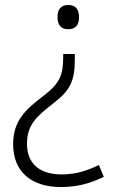

<svg xmlns="http://www.w3.org/2000/svg" viewBox="-20 -563 464 775"><path d="M299 -494C299 -526 284 -543 256 -543C227 -543 212 -526 212 -494C212 -461 227 -445 256 -445C284 -445 299 -461 299 -494ZM282 -325V-345H235V-330C235 -256 218 -225 158 -178C83 -121 33 -76 33 19C33 130 106 192 226 192C293 192 344 177 399 151L379 103C332 126 286 141 229 141C143 141 89 100 89 18C89 -57 123 -90 198 -148C265 -200 282 -238 282 -325Z"/></svg>

Font: Noto Sans Sinhala UI Light
Style: Regular
Weight: 300
Designer: Jelle Bosma - Monotype Design Team
Foundry: Monotype Imaging Inc.
Version: Version 2.006